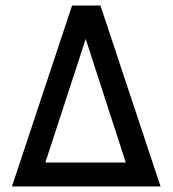

<svg xmlns="http://www.w3.org/2000/svg" viewBox="-20 -670 620 690"><path d="M23 0 239 -650H341L557 0ZM143 -86H432L288 -530Z"/></svg>

Font: Sometype Mono Medium
Style: Regular
Weight: 500
Monospace: yes
Designer: Ryoichi Tsunekawa
Foundry: Dharma Type
Version: Version 1.000; ttfautohint (v1.8.3)